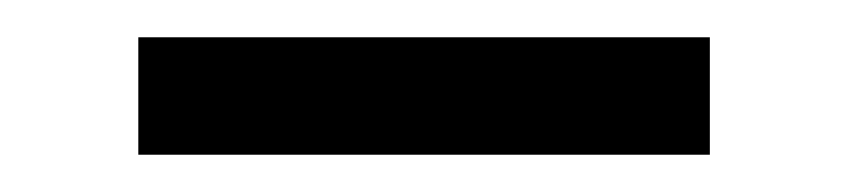

<svg xmlns="http://www.w3.org/2000/svg" viewBox="-20 -853 456 103"><path d="M54.2 -770V-833H360.8V-770Z"/></svg>

Font: Lumene Sans
Style: Regular
Weight: 400
Designer: Deni Anggara
Version: Version 1.003;Glyphs 3.1.2 (3151)